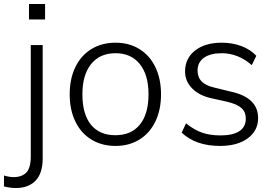

<svg xmlns="http://www.w3.org/2000/svg" viewBox="-72 -728 1376 967"><path d="M-3 164Q38 164 60.5 141Q83 118 83 59V-501H143V70Q143 145 107 182Q71 219 8 219Q-20 219 -52 211V156Q-25 164 -3 164ZM155 -708V-630H74V-708Z M279 -253Q279 -331 307.5 -390Q336 -449 388.5 -481Q441 -513 510 -513Q578 -513 630 -481Q682 -449 710.5 -390Q739 -331 739 -253Q739 -175 710.5 -116Q682 -57 630 -25Q578 7 510 7Q441 7 388.5 -25Q336 -57 307.5 -116Q279 -175 279 -253ZM676 -253Q676 -351 632 -405.5Q588 -460 510 -460Q431 -460 387 -405.5Q343 -351 343 -253Q343 -153 386 -100Q429 -47 509 -47Q589 -47 632.5 -100.5Q676 -154 676 -253Z M843 -60 865 -107Q905 -74 945.5 -60Q986 -46 1039 -46Q1101 -46 1133.5 -67.5Q1166 -89 1166 -130Q1166 -164 1144.5 -183.5Q1123 -203 1074 -215L989 -234Q929 -248 894.5 -284Q860 -320 860 -368Q860 -434 910.5 -473.5Q961 -513 1045 -513Q1098 -513 1143.5 -496Q1189 -479 1219 -447L1196 -400Q1127 -460 1045 -460Q987 -460 955 -437Q923 -414 923 -373Q923 -339 943.5 -318Q964 -297 1007 -287L1093 -266Q1228 -236 1228 -133Q1228 -70 1176 -31.5Q1124 7 1036 7Q914 7 843 -60Z"/></svg>

Font: Muli Light
Style: Regular
Weight: 300
Designer: Vernon Adams
Foundry: Vernon Adams
Version: Version 2.100